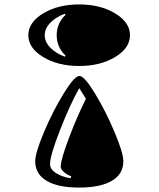

<svg xmlns="http://www.w3.org/2000/svg" viewBox="-20 -624 719 867"><path d="M500 -563.5Q567 -523 567 -465Q567 -407 500 -366.5Q433 -326 337.5 -326Q242 -326 175 -366.5Q108 -407 108 -465Q108 -523 175 -563.5Q242 -604 337.5 -604Q433 -604 500 -563.5ZM537 104Q537 162 485 192.5Q433 223 337.5 223Q242 223 190.5 192.5Q139 162 139 104Q139 67 178.5 -27Q218 -121 267 -201Q316 -281 338.5 -281Q361 -281 409.5 -201Q458 -121 497.5 -27Q537 67 537 104ZM206 117Q206 140 232 157Q258 174 298 181L302 172Q282 165 268 152.5Q254 140 254 128Q255 95 291.5 -1.5Q328 -98 368 -178L338 -226Q298 -156 252 -39Q206 78 206 117ZM276 -557 273 -562Q232 -547 207 -521Q182 -495 182 -465Q182 -435 207 -409Q232 -383 273 -368L276 -373Q236 -411 236 -465Q236 -519 276 -557Z"/></svg>

Font: Diplomata
Style: Regular
Weight: 400
Width: 7
Designer: Eduardo Rodriguez Tunni
Foundry: Eduardo Rodriguez Tunni
Version: Version 1.001